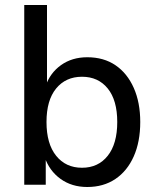

<svg xmlns="http://www.w3.org/2000/svg" viewBox="-20 -739 629 768"><path d="M329 9Q267 9 222 -23.5Q177 -56 158 -112H163V0H77V-719H168V-394H162Q180 -447 224 -478.5Q268 -510 329 -510Q395 -510 442 -478Q489 -446 515 -387.5Q541 -329 541 -251Q541 -172 515 -113.5Q489 -55 441.5 -23Q394 9 329 9ZM308 -68Q373 -68 411 -116Q449 -164 449 -251Q449 -338 411 -385Q373 -432 308 -432Q243 -432 204.5 -385Q166 -338 166 -251Q166 -164 204.5 -116Q243 -68 308 -68Z"/></svg>

Font: Nunitoga
Style: Medium
Weight: 500
Designer: Vernon Adams
Foundry: Vernon Adams
Version: Version 1.0